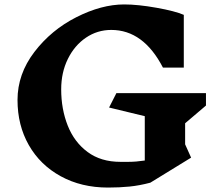

<svg xmlns="http://www.w3.org/2000/svg" viewBox="-20 -826 981 866"><path d="M815 -175 842 -115 658 -2Q609 11 564 15.5Q519 20 467 20Q347 20 254 -31Q161 -82 110 -171.5Q59 -261 59 -375Q59 -492 135 -591.5Q211 -691 324.5 -748.5Q438 -806 540 -806Q602 -806 686 -791Q770 -776 809 -759V-521H715Q627 -691 482 -691Q419 -691 367.5 -656Q316 -621 286 -560Q256 -499 256 -423Q256 -334 285.5 -259.5Q315 -185 375 -140.5Q435 -96 523 -96Q527 -96 560 -96Q593 -96 633 -102V-302L472 -341L505 -406H909V-350L815 -270Z"/></svg>

Font: Inknut Antiqua
Style: Bold
Weight: 700
Designer: Claus Eggers Sørensen
Foundry: Claus Eggers Sørensen
Version: Version 1.003; ttfautohint (v1.8.2) -l 8 -r 50 -G 200 -x 14 